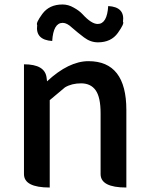

<svg xmlns="http://www.w3.org/2000/svg" viewBox="-20 -837 664 857"><path d="M202 0Q87 0 87 -60V-550Q181 -550 188 -490L190 -474Q287 -564 375 -564Q544 -564 544 -346V0Q429 0 429 -60V-332Q429 -403 407 -434Q385 -465 342 -465Q300 -465 270 -447L202 -390V0ZM417 -648Q384 -648 355 -670Q326 -692 302 -713Q279 -735 260 -735Q218 -735 213 -654Q137 -659 146 -725Q139 -734 169 -775Q200 -817 259 -817Q285 -817 309 -803Q333 -790 348 -774Q388 -730 416 -730Q458 -730 463 -810Q538 -806 529 -740Q536 -732 506 -690Q476 -648 417 -648Z"/></svg>

Font: Swei Half Moon CJK TC
Style: Medium
Weight: 500
Version: Version 2.125